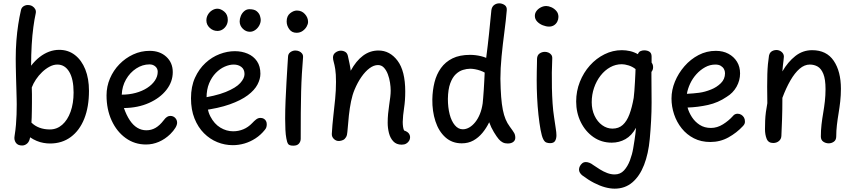

<svg xmlns="http://www.w3.org/2000/svg" viewBox="-20 -849 5118 1148"><path d="M105 -787Q108 -803 120 -811Q132 -819 146 -819Q162 -819 173.5 -812Q185 -805 191 -793.5Q197 -782 193 -766Q186 -735 179.5 -687Q173 -639 169.5 -580.5Q166 -522 166 -456Q190 -487 217 -508Q244 -529 273.5 -540Q303 -551 334 -551Q388 -551 428 -520Q468 -489 490 -434Q512 -379 512 -306Q512 -210 484 -139.5Q456 -69 403.5 -30Q351 9 279 9Q261 9 240.5 5.5Q220 2 199.5 -6.5Q179 -15 160 -28Q156 -3 142.5 9Q129 21 112 21Q86 21 74.5 4Q63 -13 67 -35Q73 -73 75.5 -104Q78 -135 79 -164Q80 -193 80 -225Q80 -233 79.5 -257.5Q79 -282 78 -315Q77 -348 76 -383.5Q75 -419 74.5 -449.5Q74 -480 74 -498Q74 -555 78 -606Q82 -657 89 -702.5Q96 -748 105 -787ZM168 -116Q188 -96 216 -85.5Q244 -75 278 -75Q320 -75 352 -103Q384 -131 402 -181Q420 -231 420 -296Q420 -376 394 -419.5Q368 -463 323 -463Q300 -463 276.5 -450.5Q253 -438 232 -418Q211 -398 195 -374Q179 -350 170 -326Q171 -309 171 -286Q171 -263 171 -238Q171 -213 170.5 -189Q170 -165 169.5 -146Q169 -127 168 -116Z M617 -279Q617 -332 637.5 -380Q658 -428 694 -465Q730 -502 776.5 -523.5Q823 -545 875 -545Q936 -545 974.5 -509.5Q1013 -474 1013 -418Q1013 -360 975 -311.5Q937 -263 871 -233.5Q805 -204 721 -203Q736 -160 756 -130Q776 -100 801 -85Q826 -70 855 -70Q885 -70 910 -84.5Q935 -99 958 -129Q969 -144 978.5 -150Q988 -156 998 -156Q1016 -156 1027.5 -144Q1039 -132 1039 -115Q1039 -102 1028.5 -84.5Q1018 -67 998 -47Q967 -17 930 -1Q893 15 853 15Q785 15 731.5 -23.5Q678 -62 647.5 -128.5Q617 -195 617 -279ZM708 -283Q752 -283 791 -293.5Q830 -304 859.5 -323Q889 -342 906 -367Q923 -392 923 -420Q923 -439 909 -451.5Q895 -464 874 -464Q832 -464 794.5 -439.5Q757 -415 733.5 -374Q710 -333 708 -283Z M1186 -188 1160 -259Q1268 -274 1329.5 -299Q1391 -324 1416.5 -352.5Q1442 -381 1442 -406Q1442 -434 1423.5 -448.5Q1405 -463 1377 -463Q1352 -463 1323.5 -450.5Q1295 -438 1270.5 -413Q1246 -388 1230.5 -351Q1215 -314 1215 -264Q1215 -197 1238 -152.5Q1261 -108 1297.5 -86Q1334 -64 1374 -64Q1406 -64 1435 -76Q1464 -88 1488 -113Q1499 -125 1511 -134.5Q1523 -144 1537 -144Q1549 -144 1557.5 -139Q1566 -134 1570.5 -125.5Q1575 -117 1575 -106Q1575 -96 1572.5 -88Q1570 -80 1563 -72Q1539 -42 1507.5 -21.5Q1476 -1 1441.5 9Q1407 19 1372 19Q1324 19 1279.5 1Q1235 -17 1199.5 -52.5Q1164 -88 1143 -140.5Q1122 -193 1122 -261Q1122 -332 1146 -384.5Q1170 -437 1208.5 -472.5Q1247 -508 1293 -525.5Q1339 -543 1384 -543Q1426 -543 1461 -528Q1496 -513 1516.5 -483Q1537 -453 1537 -408Q1537 -377 1519.5 -343.5Q1502 -310 1461.5 -279.5Q1421 -249 1353.5 -225Q1286 -201 1186 -188Z M1280 -664Q1254 -664 1234 -682.5Q1214 -701 1214 -727Q1214 -746 1223.5 -762Q1233 -778 1248.5 -787.5Q1264 -797 1280 -797Q1300 -797 1321 -779.5Q1342 -762 1342 -730Q1342 -712 1333.5 -697Q1325 -682 1311 -673Q1297 -664 1280 -664ZM1474 -659Q1450 -659 1431.5 -677.5Q1413 -696 1413 -721Q1413 -737 1420 -754Q1427 -771 1440.5 -782.5Q1454 -794 1471 -794Q1501 -794 1515.5 -781.5Q1530 -769 1534.5 -754Q1539 -739 1539 -730Q1539 -713 1530 -696.5Q1521 -680 1506 -669.5Q1491 -659 1474 -659Z M1702 -507Q1702 -527 1716 -537Q1730 -547 1746 -547Q1758 -547 1768.5 -542.5Q1779 -538 1786 -529Q1793 -520 1792 -506Q1788 -458 1785 -408Q1782 -358 1780.5 -300.5Q1779 -243 1778.5 -174Q1778 -105 1778 -19Q1778 -3 1767.5 9.5Q1757 22 1734 22Q1710 22 1703 12Q1696 2 1692 -22Q1688 -43 1686.5 -73.5Q1685 -104 1685 -139Q1685 -192 1687.5 -249.5Q1690 -307 1693 -359.5Q1696 -412 1698.5 -451.5Q1701 -491 1702 -507ZM1694 -721Q1694 -753 1714.5 -769.5Q1735 -786 1755 -786Q1784 -786 1803 -765Q1822 -744 1822 -718Q1822 -705 1813.5 -690Q1805 -675 1789.5 -664Q1774 -653 1753 -653Q1725 -653 1709.5 -674.5Q1694 -696 1694 -721Z M1971 -505Q1971 -524 1986 -535Q2001 -546 2018 -546Q2032 -546 2044 -539Q2056 -532 2060 -515Q2065 -493 2070 -468.5Q2075 -444 2077 -426Q2109 -485 2150.5 -516Q2192 -547 2243 -547Q2311 -547 2357 -486Q2403 -425 2403 -302Q2403 -248 2396 -203Q2389 -158 2388 -120Q2388 -104 2390 -90.5Q2392 -77 2396 -69Q2416 -62 2424 -51.5Q2432 -41 2432 -28Q2432 -17 2426 -7Q2420 3 2409 9.5Q2398 16 2382 16Q2350 16 2331.5 -4Q2313 -24 2305.5 -54Q2298 -84 2298 -115Q2298 -142 2300.5 -169Q2303 -196 2307 -221.5Q2311 -247 2313.5 -269Q2316 -291 2316 -307Q2316 -329 2312 -355Q2308 -381 2299 -405Q2290 -429 2275.5 -444.5Q2261 -460 2240 -460Q2215 -460 2189.5 -441Q2164 -422 2141 -389Q2118 -356 2100 -313Q2087 -282 2079 -243Q2071 -204 2066 -158.5Q2061 -113 2057 -60Q2056 -41 2049 -29Q2042 -17 2031.5 -12Q2021 -7 2008 -6Q1990 -5 1976.5 -18Q1963 -31 1964 -49Q1967 -103 1973 -155Q1979 -207 1984 -258Q1989 -309 1989 -359Q1989 -408 1984.5 -435.5Q1980 -463 1975.5 -478Q1971 -493 1971 -505Z M2918 -788Q2921 -809 2934.5 -819Q2948 -829 2965 -829Q2982 -829 2997 -819Q3012 -809 3010 -787Q3005 -727 2995.5 -655.5Q2986 -584 2979 -512Q2972 -440 2972 -378Q2973 -315 2976.5 -270Q2980 -225 2986.5 -192.5Q2993 -160 3003 -136Q3013 -112 3028 -92Q3048 -65 3054.5 -53.5Q3061 -42 3061 -25Q3061 -10 3049 -0.5Q3037 9 3015 9Q2999 9 2986 2.5Q2973 -4 2962 -17Q2950 -31 2933 -59Q2916 -87 2905 -118Q2888 -83 2864.5 -54.5Q2841 -26 2810.5 -9Q2780 8 2741 8Q2683 8 2643 -28Q2603 -64 2583.5 -124Q2564 -184 2565 -255Q2566 -309 2578 -357Q2590 -405 2616.5 -442Q2643 -479 2685.5 -500Q2728 -521 2791 -521Q2807 -521 2823.5 -519Q2840 -517 2856.5 -513Q2873 -509 2887 -503Q2897 -580 2904 -647Q2911 -714 2918 -788ZM2658 -258Q2658 -207 2668.5 -166Q2679 -125 2699.5 -100.5Q2720 -76 2747 -76Q2767 -76 2786 -87Q2805 -98 2821.5 -118.5Q2838 -139 2849.5 -167.5Q2861 -196 2866 -231Q2867 -243 2869 -264Q2871 -285 2872.5 -311Q2874 -337 2875.5 -364Q2877 -391 2878 -415Q2868 -421 2852.5 -426.5Q2837 -432 2821 -435Q2805 -438 2791 -438Q2771 -438 2748 -431Q2725 -424 2705 -405Q2685 -386 2672 -350.5Q2659 -315 2658 -258Z M3191 -498Q3192 -519 3206 -529Q3220 -539 3238 -539Q3249 -539 3259.5 -534.5Q3270 -530 3276.5 -521Q3283 -512 3282 -498Q3280 -460 3279.5 -415Q3279 -370 3280 -323Q3281 -276 3284 -231Q3287 -186 3293 -148Q3298 -111 3302.5 -84Q3307 -57 3307 -40Q3307 -20 3299 -6.5Q3291 7 3269 7Q3257 7 3246.5 3Q3236 -1 3228 -17Q3219 -35 3212 -73.5Q3205 -112 3199.5 -162.5Q3194 -213 3191.5 -266.5Q3189 -320 3189 -368Q3189 -398 3189.5 -422.5Q3190 -447 3190.5 -466Q3191 -485 3191 -498ZM3178 -754Q3178 -770 3187.5 -783Q3197 -796 3213 -804.5Q3229 -813 3246 -813Q3260 -813 3277 -805.5Q3294 -798 3306.5 -783.5Q3319 -769 3319 -748Q3319 -733 3312 -719.5Q3305 -706 3292.5 -698Q3280 -690 3263 -690Q3245 -690 3225 -698Q3205 -706 3191.5 -720.5Q3178 -735 3178 -754Z M3425 -242Q3425 -304 3447 -359.5Q3469 -415 3507 -457.5Q3545 -500 3594.5 -524.5Q3644 -549 3698 -549Q3723 -549 3747 -543.5Q3771 -538 3794 -525Q3799 -539 3810 -543.5Q3821 -548 3831 -548Q3851 -548 3863.5 -539.5Q3876 -531 3876 -511V-475Q3881 -468 3883 -461.5Q3885 -455 3885 -447Q3885 -431 3875 -419V-392Q3875 -354 3875.5 -315.5Q3876 -277 3876 -236Q3876 -182 3873 -127Q3870 -72 3865 -18Q3857 70 3831 137Q3805 204 3761 241.5Q3717 279 3655 279Q3628 279 3597 270.5Q3566 262 3532 244.5Q3498 227 3462 200Q3453 193 3447.5 184Q3442 175 3442 165Q3442 155 3447 145Q3452 135 3461 127.5Q3470 120 3483 120Q3493 120 3504.5 124.5Q3516 129 3526 137Q3545 150 3566.5 163.5Q3588 177 3610.5 185.5Q3633 194 3655 194Q3689 194 3711 170Q3733 146 3746.5 110Q3760 74 3766 38Q3771 8 3774 -11.5Q3777 -31 3779 -47.5Q3781 -64 3783 -85Q3757 -38 3719.5 -17Q3682 4 3638 4Q3576 4 3528 -29.5Q3480 -63 3452.5 -119Q3425 -175 3425 -242ZM3642 -80Q3679 -80 3703.5 -102Q3728 -124 3743.5 -165.5Q3759 -207 3769 -264Q3771 -279 3773 -305Q3775 -331 3776.5 -359Q3778 -387 3779 -408.5Q3780 -430 3780 -436Q3761 -451 3738 -458Q3715 -465 3698 -465Q3661 -465 3628.5 -447Q3596 -429 3571 -397Q3546 -365 3532 -324Q3518 -283 3518 -238Q3518 -193 3535 -157Q3552 -121 3580.5 -100.5Q3609 -80 3642 -80Z M4227 0Q4172 0 4129 -22Q4086 -44 4056 -81.5Q4026 -119 4010.5 -165.5Q3995 -212 3995 -260Q3995 -311 4015.5 -361Q4036 -411 4072.5 -453Q4109 -495 4157 -520Q4205 -545 4260 -545Q4303 -545 4335.5 -527.5Q4368 -510 4386.5 -480Q4405 -450 4405 -410Q4405 -368 4384 -330.5Q4363 -293 4325 -270Q4274 -235 4213.5 -221.5Q4153 -208 4091 -206Q4099 -177 4117 -149Q4135 -121 4163.5 -102.5Q4192 -84 4231 -84Q4268 -84 4302.5 -105.5Q4337 -127 4362 -155Q4368 -163 4375.5 -166Q4383 -169 4390 -169Q4402 -169 4412 -163Q4422 -157 4428 -147Q4434 -137 4434 -125Q4435 -117 4432 -109.5Q4429 -102 4422 -95Q4385 -55 4335.5 -27.5Q4286 0 4227 0ZM4087 -288Q4127 -290 4161 -294.5Q4195 -299 4232 -314Q4265 -327 4290 -351.5Q4315 -376 4315 -411Q4315 -425 4308.5 -436.5Q4302 -448 4289.5 -455.5Q4277 -463 4257 -463Q4225 -463 4196 -447Q4167 -431 4144 -405.5Q4121 -380 4106.5 -349Q4092 -318 4087 -288Z M4578 -517Q4581 -530 4588 -537Q4595 -544 4604.5 -547Q4614 -550 4622 -550Q4640 -550 4653.5 -538.5Q4667 -527 4667 -510Q4667 -505 4665 -489.5Q4663 -474 4661 -456Q4659 -438 4658 -422Q4691 -479 4735.5 -514Q4780 -549 4836 -549Q4922 -549 4965 -485.5Q5008 -422 5008 -318Q5008 -280 5004 -243.5Q5000 -207 4994 -171.5Q4988 -136 4984 -101.5Q4980 -67 4980 -34Q4980 -12 4966 -2Q4952 8 4935 8Q4917 8 4902.5 -2Q4888 -12 4888 -33Q4888 -70 4892 -104.5Q4896 -139 4902 -173.5Q4908 -208 4912 -243.5Q4916 -279 4916 -316Q4916 -375 4903 -407Q4890 -439 4869 -451Q4848 -463 4822 -463Q4790 -463 4761 -438Q4732 -413 4706 -368Q4680 -323 4658 -264Q4658 -189 4656 -134.5Q4654 -80 4652 -36Q4651 -17 4637 -5.5Q4623 6 4603 6Q4574 6 4564 -19Q4554 -44 4554 -77Q4554 -102 4555 -127.5Q4556 -153 4559.5 -179.5Q4563 -206 4568 -232Q4567 -289 4567 -331Q4567 -373 4568 -405.5Q4569 -438 4571.5 -465Q4574 -492 4578 -517Z"/></svg>

Font: Playpen Sans Hebrew
Style: Regular
Weight: 400
Designer: Tom Grace, Laura Meseguer, Veronika Burian, José Scaglione
Foundry: TypeTogether
Version: Version 2.000